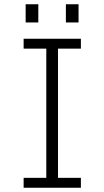

<svg xmlns="http://www.w3.org/2000/svg" viewBox="-20 -882 490 902"><path d="M91 0V-46.5H197.5V-653.5H91V-700H360V-653.5H252.5V-46.5H360V0ZM100.5 -862H160V-776.5H100.5ZM289.5 -862H349V-776.5H289.5Z"/></svg>

Font: Trispace Condensed ExtraLight
Style: Regular
Weight: 200
Width: 3
Designer: Tyler Finck
Foundry: Etcetera Type Company
Version: Version 1.210; ttfautohint (v1.8.3)